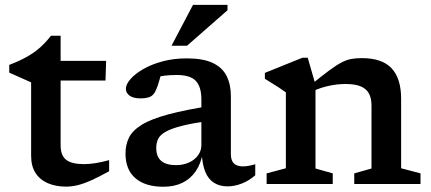

<svg xmlns="http://www.w3.org/2000/svg" viewBox="-20 -736 1723 768"><path d="M222.5 -154.5Q222.5 -113.5 245 -96.5Q267.5 -79.5 316 -79.5Q337.5 -79.5 362.5 -83.5Q387.5 -87.5 416.5 -95.5V-51Q374 -27.5 343.5 -14Q313 -0.5 289.5 5Q266 10.5 244.5 10.5Q203.5 10.5 171.8 -3Q140 -16.5 122.2 -44Q104.5 -71.5 104.5 -112.5V-406.5L17 -445.5V-476.5Q39.5 -485 58.8 -494Q78 -503 95.2 -513.2Q112.5 -523.5 127.8 -535.5Q143 -547.5 157 -562Q171 -576.5 184 -593H222.5V-477ZM176 -414 178 -492.5H404.5L402 -414Z M835 -314.5 822.5 -254Q751.5 -243.5 708.5 -232.8Q665.5 -222 643 -209.2Q620.5 -196.5 612.8 -180.8Q605 -165 605 -144Q605 -109.5 624.8 -92.5Q644.5 -75.5 684 -75.5Q713 -75.5 736 -86Q759 -96.5 772.2 -114.8Q785.5 -133 785.5 -155.5V-338.5Q785.5 -388.5 763.5 -412.2Q741.5 -436 686.5 -436Q659.5 -436 637.2 -433.2Q615 -430.5 596 -425L628.5 -460.5Q624.5 -440 620.2 -424.2Q616 -408.5 611.5 -395.5Q607 -382.5 601.5 -371Q593 -353.5 578.5 -348Q564 -342.5 542 -342.5Q513 -342.5 498.2 -353.5Q483.5 -364.5 483.5 -380.5Q483.5 -398.5 501.8 -419.5Q520 -440.5 552.8 -459.5Q585.5 -478.5 630 -490.5Q674.5 -502.5 727 -502.5Q792.5 -502.5 831 -484.2Q869.5 -466 886.5 -432Q903.5 -398 903.5 -351V-120Q903.5 -102.5 909 -91.5Q914.5 -80.5 925.5 -75.5Q936.5 -70.5 952.5 -70.5Q963 -70.5 975.2 -72.8Q987.5 -75 1001 -79V-35Q976 -13 947 -1.8Q918 9.5 890.5 9.5Q858.5 9.5 835.8 -5Q813 -19.5 801 -49Q789 -78.5 787 -124L791.5 -126.5Q784 -82 763 -51.2Q742 -20.5 709.5 -4.8Q677 11 633.5 11Q561.5 11 521.8 -23Q482 -57 482 -121.5Q482 -157.5 496 -185.8Q510 -214 547.2 -237Q584.5 -260 654.2 -278.8Q724 -297.5 835 -314.5ZM666 -553 752 -716.5H890V-695L728 -553Z M1242 -397V-62L1311 -42.5V0H1046.5V-42.5L1123.5 -63V-366.5Q1115 -373 1094 -386.8Q1073 -400.5 1039.5 -421V-444.5L1189.5 -505H1211ZM1397 -42.5 1466 -62V-313.5Q1466 -343.5 1455.5 -362.5Q1445 -381.5 1422.2 -390.8Q1399.5 -400 1362 -400Q1328.5 -400 1294.8 -392.5Q1261 -385 1235.5 -373L1224 -397Q1268 -433 1296.8 -454.2Q1325.5 -475.5 1346.2 -486.2Q1367 -497 1385.8 -500.2Q1404.5 -503.5 1427.5 -503.5Q1508.5 -503.5 1546.5 -462.8Q1584.5 -422 1584.5 -341V-63L1662 -42.5V0H1397Z"/></svg>

Font: Newsreader 9pt Medium
Style: Regular
Weight: 500
Designer: Hugues Gentile
Foundry: Production Type
Version: Version 1.003